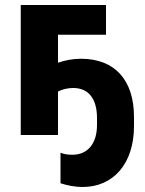

<svg xmlns="http://www.w3.org/2000/svg" viewBox="-20 -540 581 768"><path d="M63 0H212V-174C230 -183 251 -188 273 -188C334 -188 368 -145 368 -68V-40C368 36 329 79 270 79C252 79 237 77 222 71V193C249 202 282 208 310 208C434 208 516 114 516 -36V-72C516 -220 439 -305 304 -305C271 -305 240 -299 212 -289V-401H404V-520H63Z"/></svg>

Font: Fixel Text Bold
Style: Bold
Weight: 700
Width: 4
Designer: AlfaBravo + MacPaw
Foundry: Kyrylo Tkachov, Marchela Mozhyna, Serhii Makarenko, Maria Weinstein, Zakhar Kryvoshyya
Version: Version 1.211